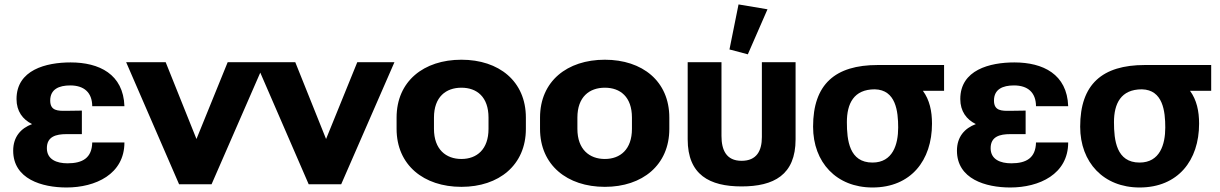

<svg xmlns="http://www.w3.org/2000/svg" viewBox="-20 -833 5514 868"><path d="M280.8 14.6C411.6 14.6 542.5 -45.4 542.5 -189H397C395.5 -119.1 353.5 -94.7 285.2 -94.7C236.3 -94.7 191.9 -111.8 191.9 -163.1C191.9 -215.8 233.4 -226.6 280.3 -226.6H350.1V-333L280.3 -332C241.7 -331.5 207 -331.5 207 -378.4C207 -429.7 246.6 -446.8 297.4 -446.8C359.9 -446.8 396.5 -415 397 -353H542.5C537.6 -497.6 428.7 -550.8 299.3 -550.8C188 -550.8 54.7 -517.1 54.7 -385.3C54.7 -330.1 82.5 -293 125 -272C74.7 -253.4 39.6 -214.8 39.6 -151.9C39.6 -23.4 169.9 14.6 280.8 14.6Z M936.5 0 1177.2 -551.8H1009.3L868.2 -204.6L729 -551.8H550.3L789.6 0Z M1522.5 0 1763.2 -551.8H1595.2L1454.1 -204.6L1314.9 -551.8H1136.2L1375.5 0Z M2065.9 11.7C2235.8 11.7 2357.4 -86.9 2357.4 -250.5V-301.3C2357.4 -465.8 2235.8 -563 2065.9 -563C1895.5 -563 1772.9 -465.8 1772.9 -301.3V-250.5C1772.9 -86.9 1895.5 11.7 2065.9 11.7ZM2065.9 -114.3C1996.6 -114.3 1941.9 -157.2 1941.9 -250.5V-301.3C1941.9 -395.5 1996.6 -436.5 2065.9 -436.5C2135.7 -436.5 2188.5 -395 2188.5 -301.3V-250.5C2188.5 -157.7 2135.7 -114.3 2065.9 -114.3Z M2714.4 11.7C2884.3 11.7 3005.9 -86.9 3005.9 -250.5V-301.3C3005.9 -465.8 2884.3 -563 2714.4 -563C2543.9 -563 2421.4 -465.8 2421.4 -301.3V-250.5C2421.4 -86.9 2543.9 11.7 2714.4 11.7ZM2714.4 -114.3C2645 -114.3 2590.3 -157.2 2590.3 -250.5V-301.3C2590.3 -395.5 2645 -436.5 2714.4 -436.5C2784.2 -436.5 2836.9 -395 2836.9 -301.3V-250.5C2836.9 -157.7 2784.2 -114.3 2714.4 -114.3Z M3332.5 9.8C3477.5 9.8 3576.7 -41.5 3576.7 -203.1V-551.8H3424.3V-213.4C3424.3 -151.4 3400.9 -106 3332.5 -106C3262.7 -106 3241.7 -155.8 3241.7 -218.3V-551.8H3088.9V-203.1C3088.9 -42.5 3188 9.8 3332.5 9.8ZM3360.8 -587.4 3449.7 -791 3318.8 -813 3277.8 -609.4Z M3924.3 14.6C4098.1 14.6 4193.4 -107.9 4193.4 -273.9C4193.4 -330.6 4182.6 -381.3 4152.3 -422.4H4248V-539.1H3948.2C3755.4 -539.1 3655.8 -452.1 3655.8 -260.3C3655.8 -98.6 3761.7 14.6 3924.3 14.6ZM3924.3 -98.1C3819.3 -98.1 3808.6 -199.2 3808.6 -280.8C3808.6 -364.7 3839.8 -429.2 3934.6 -429.2C4030.3 -427.2 4040.5 -329.6 4040.5 -256.3C4040.5 -179.7 4016.1 -98.1 3924.3 -98.1Z M4547.4 14.6C4678.2 14.6 4809.1 -45.4 4809.1 -189H4663.6C4662.1 -119.1 4620.1 -94.7 4551.8 -94.7C4502.9 -94.7 4458.5 -111.8 4458.5 -163.1C4458.5 -215.8 4500 -226.6 4546.9 -226.6H4616.7V-333L4546.9 -332C4508.3 -331.5 4473.6 -331.5 4473.6 -378.4C4473.6 -429.7 4513.2 -446.8 4564 -446.8C4626.5 -446.8 4663.1 -415 4663.6 -353H4809.1C4804.2 -497.6 4695.3 -550.8 4565.9 -550.8C4454.6 -550.8 4321.3 -517.1 4321.3 -385.3C4321.3 -330.1 4349.1 -293 4391.6 -272C4341.3 -253.4 4306.2 -214.8 4306.2 -151.9C4306.2 -23.4 4436.5 14.6 4547.4 14.6Z M5131.8 14.6C5305.7 14.6 5400.9 -107.9 5400.9 -273.9C5400.9 -330.6 5390.1 -381.3 5359.9 -422.4H5455.6V-539.1H5155.8C4962.9 -539.1 4863.3 -452.1 4863.3 -260.3C4863.3 -98.6 4969.2 14.6 5131.8 14.6ZM5131.8 -98.1C5026.9 -98.1 5016.1 -199.2 5016.1 -280.8C5016.1 -364.7 5047.4 -429.2 5142.1 -429.2C5237.8 -427.2 5248 -329.6 5248 -256.3C5248 -179.7 5223.6 -98.1 5131.8 -98.1Z"/></svg>

Font: Winston ExtraBold
Style: Regular
Weight: 800
Designer: Vernon Adams, Kim Jin-seong, David Berlow, Cristiano Sobral
Foundry: The Winston Project Authors
Version: Version 3.004